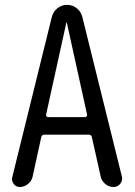

<svg xmlns="http://www.w3.org/2000/svg" viewBox="-20 -750 540 770"><path d="M246.1 -659.2 165 -291Q164.1 -286.1 166.5 -283.2Q168.9 -280.3 173.8 -280.3H320.3Q324.2 -280.3 327.1 -283.2Q330.1 -286.1 329.1 -291L248 -659.2Q248 -660.2 247.1 -660.2Q246.1 -660.2 246.1 -659.2ZM59.6 0Q43.9 0 34.7 -12.7Q25.4 -25.4 29.3 -40L187.5 -680.7Q192.4 -702.1 209.5 -716.3Q226.6 -730.5 249 -730.5Q271.5 -730.5 288.6 -716.3Q305.7 -702.1 310.5 -680.7L468.8 -42Q472.7 -26.4 462.4 -13.2Q452.1 0 435.5 0Q417 0 402.3 -12.2Q387.7 -24.4 383.8 -42L348.6 -199.2Q346.7 -210 335 -210H159.2Q147.5 -210 145.5 -200.2L110.4 -40Q106.4 -23.4 91.8 -11.7Q77.1 0 59.6 0Z"/></svg>

Font: Rounded-X Mgen+ 2m regular
Style: Regular
Weight: 400
Designer: [Source Han Sans]
Ryoko NISHIZUKA  (kana & ideographs); Paul D. Hunt (Latin, Greek & Cyrillic); Wenlong ZHANG  (bopomofo
Version: Version 1.059.20150602